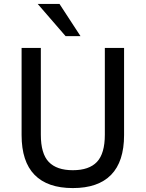

<svg xmlns="http://www.w3.org/2000/svg" viewBox="-20 -949 743 978"><path d="M351 9Q222 9 156 -58.5Q90 -126 90 -261V-705H188V-263Q188 -166 228.5 -124Q269 -82 351 -82Q434 -82 474 -124.5Q514 -167 514 -263V-705H612V-261Q612 -126 546 -58.5Q480 9 351 9ZM314 -765 172 -929H283L390 -765Z"/></svg>

Font: Nunito Sans 7pt SemiCondensed Medium
Style: Regular
Weight: 500
Width: 4
Designer: Vernon Adams
Foundry: Vernon Adams
Version: Version 3.101;gftools[0.9.27]